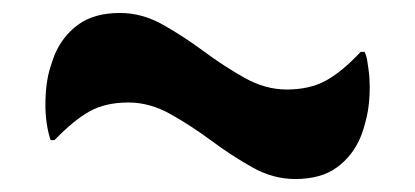

<svg xmlns="http://www.w3.org/2000/svg" viewBox="-20 -448 640 296"><path d="M422 -310Q457 -310 482 -323.5Q507 -337 536 -368H542Q545 -362 546 -355.5Q547 -349 548 -342Q549 -335 549.5 -328Q550 -321 550 -315Q550 -288 545.5 -268.5Q541 -249 536 -237Q524 -208 499.5 -190Q475 -172 435 -172Q401 -172 369 -190Q337 -208 306 -231Q275 -254 243 -272Q211 -290 178 -290Q143 -290 118.5 -276.5Q94 -263 64 -232H58Q56 -238 54.5 -244.5Q53 -251 52 -258Q51 -265 50.5 -272Q50 -279 50 -285Q50 -304 52 -318.5Q54 -333 57.5 -344Q61 -355 64 -363Q76 -392 100.5 -410Q125 -428 165 -428Q199 -428 231 -410Q263 -392 294 -369Q325 -346 357 -328Q389 -310 422 -310Z"/></svg>

Font: Recursive Casual SemiBold
Style: Regular
Weight: 600
Version: Version 1.047